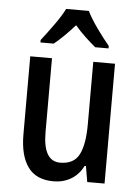

<svg xmlns="http://www.w3.org/2000/svg" viewBox="-54 -809 628 862"><g transform="rotate(5 259.5 -378.0)"><path d="M449 -540V0H371L359 -71H353Q333 -31 298 -10.5Q263 10 220 10Q141 10 104 -41.5Q67 -93 67 -188V-540H165V-207Q165 -76 242 -76Q304 -76 327.5 -122Q351 -168 351 -259V-540ZM311 -766Q328 -732 357.5 -690.5Q387 -649 414 -617V-606H354Q332 -624 307.5 -647Q283 -670 260 -697Q236 -670 211.5 -646Q187 -622 167 -606H107V-617Q133 -650 163 -692Q193 -734 209 -766Z"/></g></svg>

Font: Noto Sans Telugu Condensed Medium
Style: Regular
Weight: 500
Width: 3
Designer: Jelle Bosma - Monotype Design Team
Foundry: Monotype Imaging Inc.
Version: Version 2.005; ttfautohint (v1.8.4.7-5d5b)